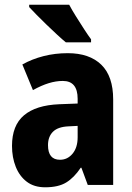

<svg xmlns="http://www.w3.org/2000/svg" viewBox="-20 -786 560 816"><path d="M268 -560Q360 -560 410.5 -511Q461 -462 461 -363V0H353L326 -73H323Q295 -31 261.5 -10.5Q228 10 172 10Q125 10 94 -13.5Q63 -37 47 -77Q31 -117 31 -166Q31 -253 82 -296Q133 -339 232 -343L310 -346V-366Q310 -442 247 -442Q218 -442 187 -432.5Q156 -423 120 -403L75 -512Q116 -535 165 -547.5Q214 -560 268 -560ZM271 -249Q226 -247 205 -226Q184 -205 184 -169Q184 -107 235 -107Q267 -107 288.5 -133Q310 -159 310 -203V-251ZM274 -766Q285 -745 302.5 -717Q320 -689 337.5 -662Q355 -635 367 -619V-606H260Q245 -618 223.5 -638Q202 -658 179 -680Q156 -702 136 -722.5Q116 -743 104 -756V-766Z"/></svg>

Font: Noto Sans Kannada Condensed ExtraBold
Style: Regular
Weight: 800
Width: 3
Designer: Jelle Bosma - Monotype Design Team
Foundry: Monotype Imaging Inc.
Version: Version 2.005; ttfautohint (v1.8.4.7-5d5b)